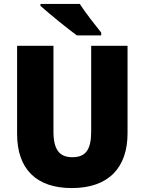

<svg xmlns="http://www.w3.org/2000/svg" viewBox="-20 -947 735 977"><path d="M386 -927H186V-917C226 -881 325 -800 371 -767H495V-781C468 -815 413 -884 386 -927ZM629 -269V-714H444V-278C444 -184 415 -147 348 -147C284 -147 252 -184 252 -277V-714H67V-265C67 -87 165 10 345 10C533 10 629 -94 629 -269Z"/></svg>

Font: Noto Sans Khmer SemiCondensed Black
Style: Regular
Weight: 900
Width: 4
Designer: Danh Hong and the Monotype Design Team
Foundry: Monotype Imaging Inc.
Version: Version 2.004